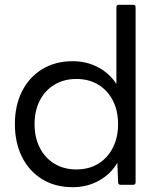

<svg xmlns="http://www.w3.org/2000/svg" viewBox="-20 -770 663 800"><path d="M283 10Q210 10 155.5 -23.5Q101 -57 71.5 -116.5Q42 -176 42 -253Q42 -330 71.5 -389Q101 -448 155.5 -481.5Q210 -515 283 -515Q341 -515 389 -489.5Q437 -464 465 -420V-740Q465 -750 476 -750H535Q545 -750 545 -740V-11Q545 0 535 0H483Q472 0 472 -11L469 -92Q442 -45 392.5 -17.5Q343 10 283 10ZM298 -64Q350 -64 389 -87.5Q428 -111 450 -154Q472 -197 472 -253Q472 -309 450 -351.5Q428 -394 389 -417.5Q350 -441 298 -441Q247 -441 207.5 -417.5Q168 -394 146 -351.5Q124 -309 124 -253Q124 -197 146 -154Q168 -111 207.5 -87.5Q247 -64 298 -64Z"/></svg>

Font: LINE Seed Sans
Style: Regular
Weight: 400
Designer: LINE VX Design & Dalton Maag Ltd & Sandoll Inc
Foundry: Dalton Maag Ltd
Version: Version 1.003